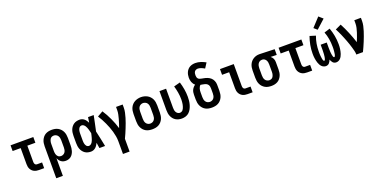

<svg xmlns="http://www.w3.org/2000/svg" viewBox="-13 -1792 6026 3029"><g transform="rotate(-20 3000.0 -277.5)"><path d="M349 0Q328 0 307.5 -3.5Q287 -7 268.5 -16Q250 -25 235 -40Q220 -55 210.5 -74Q201 -93 197.5 -113.5Q194 -134 194 -155V-424H59V-520H441V-424H306V-155Q306 -144 307.5 -134Q309 -124 314.5 -115Q320 -106 329.5 -101Q339 -96 349 -96H434V0Z M559 215V-320Q559 -347 563 -373.5Q567 -400 578 -424.5Q589 -449 606.5 -470Q624 -491 647.5 -504Q671 -517 697.5 -522.5Q724 -528 751 -528Q778 -528 805 -523Q832 -518 856 -504.5Q880 -491 898.5 -471Q917 -451 928.5 -426Q940 -401 944.5 -374Q949 -347 949 -320V-200Q949 -176 946.5 -151.5Q944 -127 937 -104Q930 -81 917.5 -59.5Q905 -38 886.5 -22.5Q868 -7 844.5 0.5Q821 8 797 8Q776 8 756 2.5Q736 -3 719 -15.5Q702 -28 690 -45Q678 -62 670 -82V215ZM751 -88Q771 -88 789.5 -97.5Q808 -107 819 -123.5Q830 -140 834 -160Q838 -180 838 -200V-320Q838 -340 834 -360Q830 -380 819 -396.5Q808 -413 789.5 -422.5Q771 -432 751 -432Q738 -432 725.5 -428Q713 -424 703 -415.5Q693 -407 687 -395.5Q681 -384 677 -371.5Q673 -359 671.5 -346Q670 -333 670 -320V-200Q670 -187 671.5 -174Q673 -161 676.5 -148.5Q680 -136 686.5 -124.5Q693 -113 703 -104.5Q713 -96 725.5 -92Q738 -88 751 -88Z M1219 8Q1194 8 1168.5 2Q1143 -4 1121.5 -18.5Q1100 -33 1084 -54Q1068 -75 1059 -99Q1050 -123 1046.5 -148.5Q1043 -174 1043 -200V-320Q1043 -346 1046.5 -371.5Q1050 -397 1059 -421Q1068 -445 1084 -466Q1100 -487 1121.5 -501.5Q1143 -516 1168.5 -522Q1194 -528 1219 -528Q1241 -528 1261 -520.5Q1281 -513 1297 -499Q1313 -485 1325 -467.5Q1337 -450 1346 -431Q1350 -454 1353.5 -476Q1357 -498 1360 -520H1455Q1441 -456 1428.5 -391.5Q1416 -327 1401 -263Q1417 -198 1430 -132Q1443 -66 1457 0H1362Q1358 -23 1354.5 -46.5Q1351 -70 1348 -93Q1338 -74 1326 -55.5Q1314 -37 1298 -22.5Q1282 -8 1261.5 0Q1241 8 1219 8ZM1219 -88Q1237 -88 1252 -99.5Q1267 -111 1276.5 -126.5Q1286 -142 1292 -159Q1298 -176 1303 -193.5Q1308 -211 1312 -228.5Q1316 -246 1320 -264Q1316 -281 1312 -298Q1308 -315 1303 -331.5Q1298 -348 1291.5 -364.5Q1285 -381 1275.5 -395.5Q1266 -410 1251.5 -421Q1237 -432 1219 -432Q1207 -432 1196 -426.5Q1185 -421 1177.5 -411.5Q1170 -402 1165.5 -391Q1161 -380 1158.5 -368Q1156 -356 1155 -344Q1154 -332 1154 -320V-200Q1154 -188 1155 -176Q1156 -164 1158.5 -152Q1161 -140 1165.5 -129Q1170 -118 1177.5 -108.5Q1185 -99 1196 -93.5Q1207 -88 1219 -88Z M1679 215V0Q1679 -42 1671.5 -84Q1664 -126 1652.5 -167Q1641 -208 1625.5 -247.5Q1610 -287 1592.5 -326Q1575 -365 1554.5 -402Q1534 -439 1511 -475L1604 -528Q1630 -489 1652.5 -448Q1675 -407 1694.5 -364Q1714 -321 1731 -277.5Q1748 -234 1761 -189Q1773 -222 1784.5 -256.5Q1796 -291 1805.5 -326Q1815 -361 1822.5 -396.5Q1830 -432 1830 -468V-520H1941V-468Q1941 -427 1932 -386.5Q1923 -346 1911.5 -306.5Q1900 -267 1885.5 -228Q1871 -189 1856 -151Q1841 -113 1824.5 -75Q1808 -37 1790 0V215Z M2250 8Q2223 8 2195.5 3Q2168 -2 2144 -15Q2120 -28 2101.5 -48.5Q2083 -69 2071.5 -93.5Q2060 -118 2055.5 -145.5Q2051 -173 2051 -200V-320Q2051 -347 2055.5 -374.5Q2060 -402 2071.5 -426.5Q2083 -451 2102 -471.5Q2121 -492 2145 -505Q2169 -518 2196 -524.5Q2223 -531 2250 -531Q2277 -531 2304 -524.5Q2331 -518 2355 -505Q2379 -492 2398 -471.5Q2417 -451 2428.5 -426.5Q2440 -402 2444.5 -374.5Q2449 -347 2449 -320V-200Q2449 -173 2444.5 -145.5Q2440 -118 2428.5 -93.5Q2417 -69 2398.5 -48.5Q2380 -28 2356 -15Q2332 -2 2304.5 3Q2277 8 2250 8ZM2250 -88Q2270 -88 2288.5 -97Q2307 -106 2318.5 -123Q2330 -140 2334 -160Q2338 -180 2338 -200V-320Q2338 -340 2334 -360.5Q2330 -381 2318.5 -397.5Q2307 -414 2288 -423Q2269 -432 2249 -432Q2229 -432 2210.5 -422.5Q2192 -413 2181 -396.5Q2170 -380 2166 -360Q2162 -340 2162 -320V-200Q2162 -180 2166 -160Q2170 -140 2181.5 -123Q2193 -106 2211.5 -97Q2230 -88 2250 -88Z M2746 8Q2719 8 2693 2Q2667 -4 2644.5 -17.5Q2622 -31 2605 -51.5Q2588 -72 2577.5 -96.5Q2567 -121 2563 -147.5Q2559 -174 2559 -200V-520H2670V-200Q2670 -181 2673 -162Q2676 -143 2685 -126.5Q2694 -110 2710.5 -99Q2727 -88 2745 -88Q2760 -88 2774 -94.5Q2788 -101 2797 -112.5Q2806 -124 2812 -137.5Q2818 -151 2822.5 -165.5Q2827 -180 2830 -194.5Q2833 -209 2834.5 -223.5Q2836 -238 2837 -253Q2838 -268 2838 -283Q2838 -340 2828 -397.5Q2818 -455 2802 -510L2908 -538Q2927 -476 2938 -412Q2949 -348 2949 -283Q2949 -250 2945.5 -217Q2942 -184 2932.5 -151.5Q2923 -119 2907.5 -89Q2892 -59 2868 -36Q2844 -13 2811.5 -2.5Q2779 8 2746 8Z M3250 8Q3223 8 3195.5 3Q3168 -2 3144 -15Q3120 -28 3101.5 -48.5Q3083 -69 3071.5 -93.5Q3060 -118 3055.5 -145.5Q3051 -173 3051 -200V-279Q3051 -300 3054.5 -321Q3058 -342 3067.5 -361Q3077 -380 3091 -396Q3105 -412 3123 -424Q3108 -435 3097 -451Q3086 -467 3079 -485Q3072 -503 3069 -522Q3066 -541 3066 -560Q3066 -583 3070.5 -607Q3075 -631 3085 -652.5Q3095 -674 3111 -692Q3127 -710 3148 -721.5Q3169 -733 3192.5 -738Q3216 -743 3239 -743Q3285 -743 3329 -728.5Q3373 -714 3412 -692L3358 -608Q3346 -615 3333 -622Q3320 -629 3306.5 -634Q3293 -639 3278.5 -643Q3264 -647 3250 -647Q3234 -647 3218.5 -641Q3203 -635 3193.5 -622Q3184 -609 3181 -593Q3178 -577 3178 -561Q3178 -545 3181.5 -529.5Q3185 -514 3195.5 -502.5Q3206 -491 3221.5 -486Q3237 -481 3252.5 -478Q3268 -475 3283.5 -472Q3299 -469 3314.5 -465Q3330 -461 3344.5 -455Q3359 -449 3372.5 -441Q3386 -433 3398 -422.5Q3410 -412 3419 -399Q3428 -386 3434.5 -371.5Q3441 -357 3444.5 -341.5Q3448 -326 3448.5 -310.5Q3449 -295 3449 -279V-200Q3449 -173 3444.5 -145.5Q3440 -118 3428.5 -93.5Q3417 -69 3398.5 -48.5Q3380 -28 3356 -15Q3332 -2 3304.5 3Q3277 8 3250 8ZM3250 -88Q3270 -88 3288.5 -97Q3307 -106 3318.5 -123Q3330 -140 3334 -160Q3338 -180 3338 -200V-279Q3338 -296 3335 -313Q3332 -330 3322.5 -344Q3313 -358 3298.5 -366.5Q3284 -375 3267.5 -379Q3251 -383 3234.5 -386Q3218 -389 3201 -392Q3189 -382 3181.5 -368.5Q3174 -355 3169.5 -340Q3165 -325 3163.5 -309.5Q3162 -294 3162 -279V-200Q3162 -180 3166 -160Q3170 -140 3181.5 -123Q3193 -106 3211.5 -97Q3230 -88 3250 -88Z M3849 0Q3828 0 3807.5 -3.5Q3787 -7 3768.5 -16Q3750 -25 3735 -40Q3720 -55 3710.5 -74Q3701 -93 3697.5 -113.5Q3694 -134 3694 -155V-424H3575V-520H3806V-155Q3806 -144 3807.5 -134Q3809 -124 3814.5 -115Q3820 -106 3829.5 -101Q3839 -96 3849 -96H3934V0Z M4249 8Q4222 8 4195 3Q4168 -2 4144 -15.5Q4120 -29 4101.5 -49Q4083 -69 4071.5 -94Q4060 -119 4055.5 -146Q4051 -173 4051 -200V-320Q4051 -346 4055 -372Q4059 -398 4069.5 -422Q4080 -446 4097 -466Q4114 -486 4136.5 -500Q4159 -514 4184 -521Q4209 -528 4235 -528Q4239 -528 4242.5 -528Q4246 -528 4250 -528L4493 -520V-424L4391 -427Q4403 -418 4413 -406Q4423 -394 4429.5 -380Q4436 -366 4438.5 -350.5Q4441 -335 4441 -320V-200Q4441 -173 4437 -146.5Q4433 -120 4422 -95.5Q4411 -71 4393.5 -50Q4376 -29 4352.5 -16Q4329 -3 4302.5 2.5Q4276 8 4249 8ZM4249 -88Q4262 -88 4274.5 -92Q4287 -96 4297 -104.5Q4307 -113 4313 -124.5Q4319 -136 4323 -148.5Q4327 -161 4328.5 -174Q4330 -187 4330 -200V-320Q4330 -339 4327 -357.5Q4324 -376 4315 -392.5Q4306 -409 4290.5 -420Q4275 -431 4256 -432H4250Q4248 -432 4246.5 -432Q4245 -432 4244 -432Q4224 -432 4207 -421.5Q4190 -411 4180 -394.5Q4170 -378 4166 -358.5Q4162 -339 4162 -320V-200Q4162 -180 4166 -160Q4170 -140 4181 -123.5Q4192 -107 4210.5 -97.5Q4229 -88 4249 -88Z M4849 0Q4828 0 4807.5 -3.5Q4787 -7 4768.5 -16Q4750 -25 4735 -40Q4720 -55 4710.5 -74Q4701 -93 4697.5 -113.5Q4694 -134 4694 -155V-424H4559V-520H4941V-424H4806V-155Q4806 -144 4807.5 -134Q4809 -124 4814.5 -115Q4820 -106 4829.5 -101Q4839 -96 4849 -96H4934V0Z M5163 8Q5144 8 5125 -0.5Q5106 -9 5092.5 -23.5Q5079 -38 5069.5 -56Q5060 -74 5053.5 -93Q5047 -112 5043 -131.5Q5039 -151 5036 -170.5Q5033 -190 5032 -210Q5031 -230 5031 -250Q5031 -321 5044 -391Q5057 -461 5081 -528L5178 -498Q5155 -438 5144.5 -375Q5134 -312 5134 -248Q5134 -241 5134 -233.5Q5134 -226 5134 -218.5Q5134 -211 5134.5 -203.5Q5135 -196 5135.5 -189Q5136 -182 5136.5 -174.5Q5137 -167 5138 -159.5Q5139 -152 5140 -145Q5141 -138 5142 -130.5Q5143 -123 5144.5 -116Q5146 -109 5148.5 -102Q5151 -95 5155 -88Q5159 -81 5166 -81Q5173 -81 5177 -87Q5181 -93 5183 -99.5Q5185 -106 5186.5 -112.5Q5188 -119 5189.5 -125.5Q5191 -132 5192 -139Q5193 -146 5193.5 -152.5Q5194 -159 5195 -165.5Q5196 -172 5196.5 -179Q5197 -186 5197 -192.5Q5197 -199 5197.5 -206Q5198 -213 5198 -219.5Q5198 -226 5198.5 -233Q5199 -240 5199 -246.5Q5199 -253 5199 -260V-338H5301V-260Q5301 -253 5301 -246.5Q5301 -240 5301.5 -233Q5302 -226 5302 -219.5Q5302 -213 5302.5 -206Q5303 -199 5303 -192.5Q5303 -186 5303.5 -179Q5304 -172 5305 -165.5Q5306 -159 5306.5 -152.5Q5307 -146 5308 -139Q5309 -132 5310.5 -125.5Q5312 -119 5313.5 -112.5Q5315 -106 5317 -99.5Q5319 -93 5323 -87Q5327 -81 5334 -81Q5341 -81 5345 -88Q5349 -95 5351.5 -102Q5354 -109 5355.5 -116Q5357 -123 5358 -130.5Q5359 -138 5360 -145Q5361 -152 5362 -159.5Q5363 -167 5363.5 -174.5Q5364 -182 5364.5 -189Q5365 -196 5365.5 -203.5Q5366 -211 5366 -218.5Q5366 -226 5366 -233.5Q5366 -241 5366 -248Q5366 -312 5355.5 -375Q5345 -438 5322 -498L5419 -528Q5443 -461 5456 -391Q5469 -321 5469 -250Q5469 -230 5468 -210Q5467 -190 5464 -170.5Q5461 -151 5457 -131.5Q5453 -112 5446.5 -93Q5440 -74 5430.5 -56Q5421 -38 5407.5 -23.5Q5394 -9 5375 -0.5Q5356 8 5337 8Q5321 8 5306 2Q5291 -4 5280.5 -16Q5270 -28 5262.5 -42Q5255 -56 5250 -70Q5245 -56 5237.5 -42Q5230 -28 5219.5 -16Q5209 -4 5194 2Q5179 8 5163 8ZM5236 -576 5181 -624 5316 -770 5384 -710Z M5675 0Q5675 -32 5667 -63.5Q5659 -95 5650 -126Q5641 -157 5631 -187Q5621 -217 5609.5 -247.5Q5598 -278 5586 -307.5Q5574 -337 5561.5 -366.5Q5549 -396 5535 -425Q5521 -454 5506 -482L5604 -528Q5626 -487 5646 -444Q5666 -401 5684 -357.5Q5702 -314 5718.5 -270Q5735 -226 5749 -181Q5763 -215 5776.5 -250Q5790 -285 5801.5 -321Q5813 -357 5821.5 -393.5Q5830 -430 5830 -468V-520H5941V-468Q5941 -427 5932 -386.5Q5923 -346 5910.5 -306.5Q5898 -267 5883.5 -228Q5869 -189 5853.5 -151Q5838 -113 5821 -75Q5804 -37 5786 0Z"/></g></svg>

Font: Iosevka SS08 Regular
Style: Bold
Weight: 700
Monospace: yes
Designer: Belleve Invis
Foundry: Belleve Invis
Version: Version 16.3.4; ttfautohint (v1.8.4)